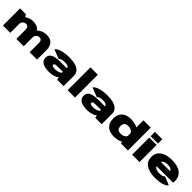

<svg xmlns="http://www.w3.org/2000/svg" viewBox="530 -2722 4668 4668"><g transform="rotate(45 2864.0 -388.5)"><path d="M52.5 0H305.5V-510.5L250 -589.5H52.5ZM514 0H766.5V-325.5Q766.5 -445 704.2 -519.8Q642 -594.5 499.5 -594.5Q370 -594.5 263.5 -502.2Q157 -410 157 -325L302.5 -288.5Q302.5 -352.5 337.5 -389.8Q372.5 -427 423 -427Q468 -427 491 -397.5Q514 -368 514 -299.5ZM972 0H1224.5V-325.5Q1224.5 -444 1164.2 -519.2Q1104 -594.5 961.5 -594.5Q831.5 -594.5 725 -500Q618.5 -405.5 618.5 -325L765 -288.5Q765 -352.5 799.5 -389.8Q834 -427 884.5 -427Q930 -427 951 -397.5Q972 -368 972 -299.5Z M1645 8Q1688 8 1728.2 1.8Q1768.5 -4.5 1802.5 -15.2Q1836.5 -26 1861.8 -40.5Q1887 -55 1900 -72L1920 0H2137.5V-350.5Q2137.5 -435 2091.8 -489Q2046 -543 1957.2 -569.5Q1868.5 -596 1738.5 -596Q1678.5 -596 1617.2 -588.2Q1556 -580.5 1501.8 -566Q1447.5 -551.5 1406.8 -528.8Q1366 -506 1347 -475.5L1588 -382Q1600 -400.5 1624 -412.2Q1648 -424 1678.8 -429.5Q1709.5 -435 1740 -435Q1785 -435 1817.2 -428.2Q1849.5 -421.5 1867 -407.5Q1884.5 -393.5 1884.5 -370.5V-363.5H1658.5Q1578.5 -363.5 1517.8 -352.5Q1457 -341.5 1416.5 -319.2Q1376 -297 1356 -262.8Q1336 -228.5 1336 -181.5Q1336 -132.5 1356.2 -96.5Q1376.5 -60.5 1416.5 -37.5Q1456.5 -14.5 1513.5 -3.2Q1570.5 8 1645 8ZM1694 -143Q1669.5 -143 1650.2 -145.8Q1631 -148.5 1617.2 -153.8Q1603.5 -159 1596.8 -167.5Q1590 -176 1590 -189.5Q1590 -203 1596.2 -212Q1602.5 -221 1615 -225.8Q1627.5 -230.5 1647.8 -232.8Q1668 -235 1695 -235H1879.5V-202.5Q1864 -185.5 1834.2 -171.8Q1804.5 -158 1767.5 -150.5Q1730.5 -143 1694 -143Z M2277 0H2530V-785H2277Z M2954.5 8Q2997.5 8 3037.8 1.8Q3078 -4.5 3112 -15.2Q3146 -26 3171.2 -40.5Q3196.5 -55 3209.5 -72L3229.5 0H3447V-350.5Q3447 -435 3401.2 -489Q3355.5 -543 3266.8 -569.5Q3178 -596 3048 -596Q2988 -596 2926.8 -588.2Q2865.5 -580.5 2811.2 -566Q2757 -551.5 2716.2 -528.8Q2675.5 -506 2656.5 -475.5L2897.5 -382Q2909.5 -400.5 2933.5 -412.2Q2957.5 -424 2988.2 -429.5Q3019 -435 3049.5 -435Q3094.5 -435 3126.8 -428.2Q3159 -421.5 3176.5 -407.5Q3194 -393.5 3194 -370.5V-363.5H2968Q2888 -363.5 2827.2 -352.5Q2766.5 -341.5 2726 -319.2Q2685.5 -297 2665.5 -262.8Q2645.5 -228.5 2645.5 -181.5Q2645.5 -132.5 2665.8 -96.5Q2686 -60.5 2726 -37.5Q2766 -14.5 2823 -3.2Q2880 8 2954.5 8ZM3003.5 -143Q2979 -143 2959.8 -145.8Q2940.5 -148.5 2926.8 -153.8Q2913 -159 2906.2 -167.5Q2899.5 -176 2899.5 -189.5Q2899.5 -203 2905.8 -212Q2912 -221 2924.5 -225.8Q2937 -230.5 2957.2 -232.8Q2977.5 -235 3004.5 -235H3189V-202.5Q3173.5 -185.5 3143.8 -171.8Q3114 -158 3077 -150.5Q3040 -143 3003.5 -143Z M4106 0H4350V-785H4098.5V-79.5ZM3859 4Q4000.5 4 4103.8 -51.5Q4207 -107 4207 -156L4098.5 -262Q4098.5 -223.5 4050.2 -193Q4002 -162.5 3941.5 -162.5Q3874 -162.5 3838 -192.2Q3802 -222 3802 -295Q3802 -368 3838 -397.8Q3874 -427.5 3941.5 -427.5Q4002 -427.5 4050.2 -397.5Q4098.5 -367.5 4098.5 -329L4207 -434Q4207 -483 4103.8 -538.8Q4000.5 -594.5 3859 -594.5Q3712 -594.5 3628.8 -517.2Q3545.5 -440 3545.5 -296.5Q3545.5 -153.5 3628.8 -74.8Q3712 4 3859 4Z M4494.5 0H4748V-589.5H4494.5ZM4494.5 -785V-635.5H4748V-785Z M5280.5 6.5V-146Q5202.5 -146 5152 -176Q5101 -204 5101 -292Q5101 -380.5 5150.5 -412Q5200 -444.5 5274 -444.5Q5349 -444.5 5392.5 -419Q5418 -402 5429.5 -369.5H5079.5V-223.5H5677.5Q5684.5 -253 5684.5 -292Q5684.5 -429.5 5581 -513.5Q5476 -596.5 5273 -596.5Q5079.5 -596.5 4970.5 -516.5Q4861 -436.5 4861 -292.5Q4861 -149 4971.5 -71Q5080 6.5 5280.5 6.5ZM5280.5 -146V6.5Q5391 6.5 5454 -6Q5516 -17.5 5573 -43Q5629.5 -67.5 5649 -105.5L5434 -192.5Q5415 -176 5398 -166Q5380.5 -156.5 5353.5 -151.5Q5327 -146 5280.5 -146Z"/></g></svg>

Font: Anybody Expanded Black
Style: Regular
Weight: 900
Width: 7
Designer: Tyler Finck
Foundry: Etcetera Type Company
Version: Version 1.113;gftools[0.9.25]